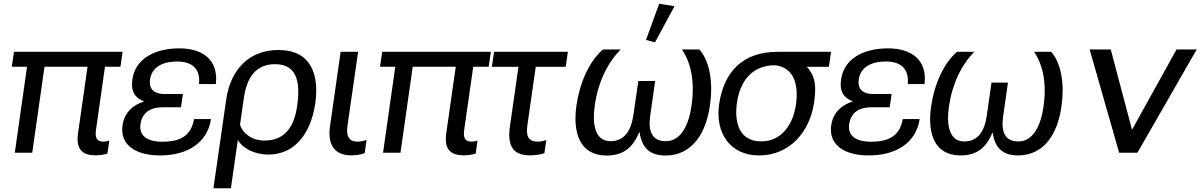

<svg xmlns="http://www.w3.org/2000/svg" viewBox="-20 -816 6415 1026"><path d="M43 -459.5H124.5L59.1 0H152.3L217.8 -459.5H447.8L397 -104C385.7 -23.4 414.1 14.2 491.7 14.2C507.8 14.2 539.6 10.7 554.2 4.4L564 -65.4C553.7 -61 542.5 -59.1 532.2 -59.1C495.6 -59.1 487.3 -82 492.7 -120.6L541 -459.5H623.5L635.3 -539.1H54.7Z M835 14.6C980.5 14.6 1088.4 -52.2 1107.4 -179.7H1017.1C1001 -91.8 945.8 -58.6 847.7 -58.6C765.6 -58.6 722.2 -90.8 730.5 -151.9C739.7 -216.8 786.1 -242.7 849.1 -242.7H947.3L957.5 -314L859.4 -313.5C811 -313 773.9 -334.5 781.7 -391.1C790.5 -452.1 841.3 -487.3 927.2 -487.3C1013.2 -487.3 1051.3 -441.9 1043.5 -366.7H1133.3C1148.9 -498.5 1060.5 -557.6 938 -557.6C815.4 -557.6 704.1 -507.8 687.5 -392.1C677.7 -324.7 702.6 -293 750.5 -273.9C691.4 -256.3 644.5 -214.4 634.8 -147C618.7 -35.2 714.4 14.6 835 14.6Z M1120.6 189.9H1213.9L1251 -68.8C1274.4 -25.4 1337.4 9.8 1413.6 9.8C1573.2 9.8 1645.5 -129.4 1664.6 -263.2C1687 -418.9 1641.6 -548.8 1467.8 -548.8C1313.5 -548.8 1211.9 -447.3 1188.5 -282.2ZM1394 -64.9C1323.7 -64.9 1274.9 -106.4 1262.7 -149.9L1283.2 -293C1298.3 -398.9 1344.7 -473.1 1450.7 -473.1C1580.1 -473.1 1582.5 -352.5 1567.9 -250C1551.8 -137.7 1501.5 -64.9 1394 -64.9Z M1857.4 14.2C1882.3 14.2 1909.2 10.3 1928.7 2.4L1939 -67.9C1922.9 -63 1907.7 -59.1 1891.1 -59.1C1842.8 -59.1 1829.1 -89.8 1836.9 -144.5L1893.6 -539.1H1800.3L1743.7 -143.1C1728.5 -38.6 1771 14.2 1857.4 14.2Z M2010.7 -459.5H2092.3L2026.9 0H2120.1L2185.5 -459.5H2415.5L2364.7 -104C2353.5 -23.4 2381.8 14.2 2459.5 14.2C2475.6 14.2 2507.3 10.7 2522 4.4L2531.7 -65.4C2521.5 -61 2510.3 -59.1 2500 -59.1C2463.4 -59.1 2455.1 -82 2460.4 -120.6L2508.8 -459.5H2591.3L2603 -539.1H2022.5Z M2608.4 -459H2750.5L2704.6 -138.2C2689.9 -33.7 2724.1 14.2 2811.5 14.2C2835.9 14.2 2872.6 9.8 2889.2 2.4L2899.4 -67.9C2884.8 -62.5 2868.2 -59.1 2852.5 -59.1C2803.7 -59.1 2790 -89.4 2797.9 -144.5L2842.8 -459H3002.9L3014.6 -539.1H2620.1Z M3221.7 15.1C3312.5 15.1 3360.8 -27.8 3396 -108.9H3397.9C3409.2 -26.9 3452.6 15.1 3535.6 15.1C3674.8 15.1 3752 -97.7 3773.9 -253.4C3791 -371.1 3774.4 -487.3 3717.3 -551.8H3624C3673.8 -479 3693.4 -377 3675.3 -251.5C3661.6 -152.8 3621.1 -61.5 3538.1 -61.5C3462.4 -61.5 3442.4 -116.7 3455.1 -201.7L3481 -383.3H3391.1L3364.7 -201.7C3352.5 -116.7 3315.9 -61.5 3242.2 -61.5C3158.7 -61.5 3144 -153.3 3158.2 -251.5C3175.8 -377 3225.6 -479 3296.9 -551.8H3202.1C3127 -486.8 3077.6 -371.1 3060.5 -253.4C3038.6 -99.1 3082.5 15.1 3221.7 15.1ZM3480 -589.8 3584.5 -782.7 3502.4 -795.9 3432.1 -602.5Z M4036.6 14.6C4201.2 14.6 4308.1 -113.8 4330.1 -267.6C4342.3 -351.1 4339.4 -406.7 4291.5 -459H4409.2L4420.9 -539.1H4133.8C3950.2 -539.1 3847.7 -433.1 3822.8 -258.8C3800.8 -107.4 3879.9 14.6 4036.6 14.6ZM4047.4 -60.5C3928.7 -60.5 3903.3 -164.6 3918 -267.1C3935.1 -385.7 4002 -467.3 4121.1 -467.3C4230 -455.6 4247.1 -351.6 4233.4 -257.3C4219.2 -157.2 4161.1 -60.5 4047.4 -60.5Z M4622.1 14.6C4767.6 14.6 4875.5 -52.2 4894.5 -179.7H4804.2C4788.1 -91.8 4732.9 -58.6 4634.8 -58.6C4552.7 -58.6 4509.3 -90.8 4517.6 -151.9C4526.9 -216.8 4573.2 -242.7 4636.2 -242.7H4734.4L4744.6 -314L4646.5 -313.5C4598.1 -313 4561 -334.5 4568.8 -391.1C4577.6 -452.1 4628.4 -487.3 4714.4 -487.3C4800.3 -487.3 4838.4 -441.9 4830.6 -366.7H4920.4C4936 -498.5 4847.7 -557.6 4725.1 -557.6C4602.5 -557.6 4491.2 -507.8 4474.6 -392.1C4464.8 -324.7 4489.7 -293 4537.6 -273.9C4478.5 -256.3 4431.6 -214.4 4421.9 -147C4405.8 -35.2 4501.5 14.6 4622.1 14.6Z M5112.8 14.6C5201.7 14.6 5249 -27.3 5283.2 -106.4H5285.2C5295.9 -26.4 5338.4 14.6 5419.4 14.6C5555.7 14.6 5630.9 -95.2 5652.3 -247.6C5668.9 -362.3 5652.8 -476.1 5597.2 -539.1H5505.9C5554.7 -467.8 5573.7 -368.2 5556.2 -245.6C5542.5 -149.4 5502.9 -60.1 5421.9 -60.1C5348.1 -60.1 5328.6 -113.8 5340.8 -196.8L5366.2 -374.5H5278.3L5252.9 -196.8C5240.7 -113.8 5205.1 -60.1 5132.8 -60.1C5051.3 -60.1 5037.1 -149.9 5050.8 -245.6C5068.4 -368.2 5116.7 -467.8 5186.5 -539.1H5093.8C5020.5 -475.6 4972.2 -362.3 4955.6 -247.6C4934.1 -96.7 4977.1 14.6 5112.8 14.6Z M6058.1 0 6375 -551.8H6267.1L6029.3 -122.6L5915.5 -551.8H5802.7L5960.4 0Z"/></svg>

Font: Winston
Style: Italic
Weight: 400
Italic angle: -8.13011°
Designer: Vernon Adams, Kim Jin-seong, David Berlow, Cristiano Sobral
Foundry: The Winston Project Authors
Version: Version 3.004